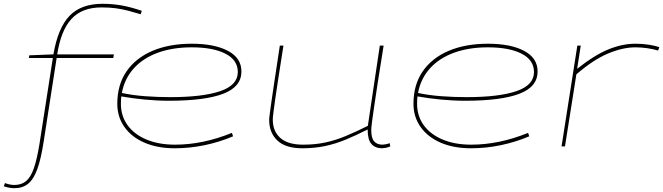

<svg xmlns="http://www.w3.org/2000/svg" viewBox="-94 -770 3488 1010"><path d="M-18 220Q-44 220 -74 210L-68 193Q-41 203 -19 203Q19 203 43.5 182.5Q68 162 84.5 114Q101 66 114 -15L184 -465H58L60 -479L187 -484Q211 -624 272 -687Q333 -750 445 -750Q497 -750 545.5 -741.5Q594 -733 652 -713L646 -695Q610 -706 579 -714Q548 -722 515 -726.5Q482 -731 440 -731Q337 -731 281.5 -670Q226 -609 207 -484H505L502 -465H204L136 -27Q122 65 102.5 119Q83 173 54 196.5Q25 220 -18 220Z M1132 -53Q1062 -23 983.5 -6.5Q905 10 826 10Q734 10 666 -19.5Q598 -49 560.5 -102Q523 -155 523 -224Q523 -324 571.5 -394.5Q620 -465 708 -502.5Q796 -540 915 -540Q1034 -540 1105 -502.5Q1176 -465 1176 -394Q1176 -313 1079.5 -276.5Q983 -240 795 -240Q731 -240 664.5 -246.5Q598 -253 544 -263Q542 -244 542 -224Q542 -160 577 -111.5Q612 -63 676.5 -36Q741 -9 827 -9Q973 -9 1126 -71ZM914 -521Q814 -521 736 -492.5Q658 -464 609.5 -410Q561 -356 547 -281Q602 -269 668.5 -264Q735 -259 801 -259Q972 -259 1064.5 -290.5Q1157 -322 1157 -391Q1157 -454 1092 -487.5Q1027 -521 914 -521Z M1497 10Q1408 10 1365 -31Q1322 -72 1322 -139Q1322 -143 1322.5 -150.5Q1323 -158 1326 -178.5Q1329 -199 1334.5 -240Q1340 -281 1351 -351.5Q1362 -422 1378 -530H1397Q1381 -426 1370 -357Q1359 -288 1353.5 -246.5Q1348 -205 1345 -183.5Q1342 -162 1341.5 -153Q1341 -144 1341 -140Q1341 -80 1380.5 -44.5Q1420 -9 1501 -9Q1564 -9 1617.5 -20.5Q1671 -32 1725 -54.5Q1779 -77 1841 -108L1904 -530H1924Q1905 -410 1892.5 -331Q1880 -252 1873.5 -204.5Q1867 -157 1863.5 -133Q1860 -109 1859.5 -99.5Q1859 -90 1859 -86Q1859 -43 1874.5 -26Q1890 -9 1918 -9Q1923 -9 1934.5 -11Q1946 -13 1956 -17L1959 0Q1949 5 1936 7.5Q1923 10 1917 10Q1880 10 1860 -12.5Q1840 -35 1840 -89Q1779 -58 1724.5 -35.5Q1670 -13 1615 -1.5Q1560 10 1497 10Z M2690 -53Q2620 -23 2541.5 -6.5Q2463 10 2384 10Q2292 10 2224 -19.5Q2156 -49 2118.5 -102Q2081 -155 2081 -224Q2081 -324 2129.5 -394.5Q2178 -465 2266 -502.5Q2354 -540 2473 -540Q2592 -540 2663 -502.5Q2734 -465 2734 -394Q2734 -313 2637.5 -276.5Q2541 -240 2353 -240Q2289 -240 2222.5 -246.5Q2156 -253 2102 -263Q2100 -244 2100 -224Q2100 -160 2135 -111.5Q2170 -63 2234.5 -36Q2299 -9 2385 -9Q2531 -9 2684 -71ZM2472 -521Q2372 -521 2294 -492.5Q2216 -464 2167.5 -410Q2119 -356 2105 -281Q2160 -269 2226.5 -264Q2293 -259 2359 -259Q2530 -259 2622.5 -290.5Q2715 -322 2715 -391Q2715 -454 2650 -487.5Q2585 -521 2472 -521Z M2961 -530 2942 -408Q3034 -481 3107 -510.5Q3180 -540 3248 -540Q3287 -540 3321 -534.5Q3355 -529 3374 -522L3368 -504Q3343 -512 3310.5 -516.5Q3278 -521 3249 -521Q3182 -521 3104.5 -488.5Q3027 -456 2938 -379L2878 0H2860L2943 -530Z"/></svg>

Font: Georama Extra Expanded Thin
Style: Italic
Weight: 100
Width: 8
Italic angle: -9°
Designer: Jean-Baptiste Levee
Foundry: Production Type
Version: Version 1.000